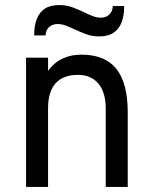

<svg xmlns="http://www.w3.org/2000/svg" viewBox="-20 -739 603 759"><path d="M83 0V-511H170V-459Q193.5 -491.5 226.5 -507.2Q259.5 -523 302 -523Q395 -523 440 -466.8Q485 -410.5 485 -294V0H398V-309Q398 -373.5 369.2 -408.2Q340.5 -443 288 -443Q229.5 -443 199.8 -409.8Q170 -376.5 170 -311V0ZM372 -595Q344 -595 320.2 -604Q296.5 -613 276 -622.5Q258 -631 241.2 -637.5Q224.5 -644 207 -644Q188.5 -644 175 -632.8Q161.5 -621.5 160 -599H115Q115 -636.5 125.2 -663.5Q135.5 -690.5 157.2 -704.8Q179 -719 214 -719Q243 -719 267.2 -709.8Q291.5 -700.5 312.5 -690.5Q330 -682 346.5 -675.5Q363 -669 379 -669Q398 -669 411.2 -680.8Q424.5 -692.5 426 -715H471Q471 -677.5 460.8 -650.8Q450.5 -624 428.8 -609.5Q407 -595 372 -595Z"/></svg>

Font: Overpass
Style: Regular
Weight: 400
Designer: Delve Withrington, Dave Bailey, Thomas Jockin
Foundry: Delve Fonts LLC
Version: Version 4.000